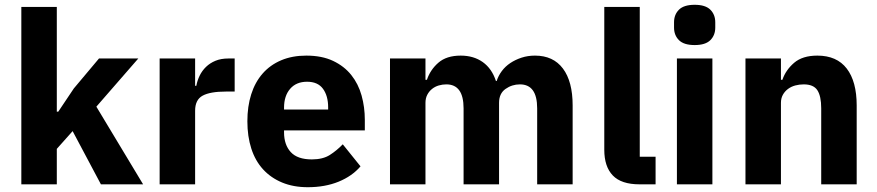

<svg xmlns="http://www.w3.org/2000/svg" viewBox="-20 -769 3657 801"><path d="M69 -740H217V-303H223L288 -400L393 -525H557L382 -324L577 0H401L283 -222L217 -148V0H69Z M646 0V-525H794V-411H799Q803 -433 813 -453.5Q823 -474 839.5 -490Q856 -506 879 -515.5Q902 -525 933 -525H959V-387H922Q857 -387 825.5 -370Q794 -353 794 -307V0Z M1264 12Q1204 12 1157 -7.5Q1110 -27 1077.5 -62.5Q1045 -98 1028.5 -149Q1012 -200 1012 -263Q1012 -325 1028 -375.5Q1044 -426 1075.5 -462Q1107 -498 1153 -517.5Q1199 -537 1258 -537Q1323 -537 1369.5 -515Q1416 -493 1445.5 -456Q1475 -419 1488.5 -370.5Q1502 -322 1502 -269V-225H1165V-217Q1165 -165 1193 -134.5Q1221 -104 1281 -104Q1327 -104 1356 -122.5Q1385 -141 1410 -167L1484 -75Q1449 -34 1392.5 -11Q1336 12 1264 12ZM1261 -428Q1216 -428 1190.5 -398.5Q1165 -369 1165 -320V-312H1349V-321Q1349 -369 1327.5 -398.5Q1306 -428 1261 -428Z M1607 0V-525H1755V-436H1761Q1775 -478 1809 -507.5Q1843 -537 1902 -537Q1956 -537 1994 -510Q2032 -483 2049 -431H2052Q2059 -453 2073.5 -472.5Q2088 -492 2109 -506Q2130 -520 2156 -528.5Q2182 -537 2212 -537Q2288 -537 2328.5 -483Q2369 -429 2369 -329V0H2221V-317Q2221 -417 2149 -417Q2116 -417 2089 -398Q2062 -379 2062 -340V0H1914V-317Q1914 -417 1842 -417Q1826 -417 1810.5 -412.5Q1795 -408 1782.5 -398Q1770 -388 1762.5 -373.5Q1755 -359 1755 -340V0Z M2648 0Q2572 0 2536.5 -37Q2501 -74 2501 -144V-740H2649V-115H2715V0Z M2878 -581Q2833 -581 2812.5 -601.5Q2792 -622 2792 -654V-676Q2792 -708 2812.5 -728.5Q2833 -749 2878 -749Q2923 -749 2943.5 -728.5Q2964 -708 2964 -676V-654Q2964 -622 2943.5 -601.5Q2923 -581 2878 -581ZM2804 -525H2952V0H2804Z M3090 0V-525H3238V-436H3244Q3258 -477 3293 -507Q3328 -537 3390 -537Q3471 -537 3512.5 -483Q3554 -429 3554 -329V0H3406V-317Q3406 -368 3390 -392.5Q3374 -417 3333 -417Q3315 -417 3298 -412.5Q3281 -408 3267.5 -398Q3254 -388 3246 -373.5Q3238 -359 3238 -340V0Z"/></svg>

Font: IBM Plex Sans KR
Style: Bold
Weight: 700
Designer: Mike Abbink; Paul van der Laan; Pieter van Rosmalen; Wujin Sim; Chorong Kim; Dohee Lee;
Foundry: Sandoll Inc.
Version: Version 1.001